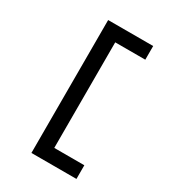

<svg xmlns="http://www.w3.org/2000/svg" viewBox="-214 -911 1013 1129"><g transform="rotate(30 293.0 -347.0)"><path d="M181.6 104.5H487.3V11.7H283.2V-705.1H487.3V-797.9H181.6Z"/></g></svg>

Font: Cascadia Code PL
Style: Regular
Weight: 400
Monospace: yes
Designer: Aaron Bell
Foundry: Saja Typeworks
Version: Version 2404.023